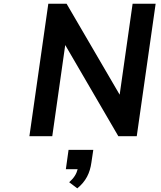

<svg xmlns="http://www.w3.org/2000/svg" viewBox="-20 -739 872 1042"><path d="M263.7 0 334 -494.6 622.1 0H722.2L824.7 -718.8H699.7L629.4 -225.1L341.3 -718.8H242.2L139.6 0ZM399.4 283.2C446.3 245.1 468.3 199.7 476.1 142.6L486.3 74.2H352.1L337.4 179.2H401.4C395 205.1 381.3 227.1 355.5 250Z"/></svg>

Font: Winston SemiBold
Style: Italic
Weight: 600
Italic angle: -8.13011°
Designer: Vernon Adams, Kim Jin-seong, David Berlow, Cristiano Sobral
Foundry: The Winston Project Authors
Version: Version 3.004